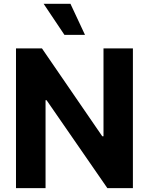

<svg xmlns="http://www.w3.org/2000/svg" viewBox="-20 -979 775 999"><path d="M671.5 -727.3H518.5V-269.9H512.1L198.2 -727.3H63.2V0H217V-457.7H222.3L538.7 0H671.5ZM315.3 -797.6H422.2L346.6 -959.2H207Z"/></svg>

Font: Karasuma Gothic
Style: Bold
Weight: 700
Designer: Rasmus Andersson / Ryoko Nishizuka
Foundry: Genbu
Version: Version 1.00